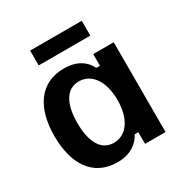

<svg xmlns="http://www.w3.org/2000/svg" viewBox="-159 -791 886 926"><g transform="rotate(-30 284.5 -328.0)"><path d="M423.3 -584.2V-666.7H135.8V-584.2ZM233.3 10.8C305 10.8 349.2 -23.3 370.8 -65H390.8V0H505V-500H390.8V-435H370.8C349.2 -479.2 305 -510.8 233.3 -510.8C98.3 -510.8 30.8 -405.8 30.8 -250.8C30.8 -97.5 95.8 10.8 233.3 10.8ZM264.2 -79.2C198.3 -79.2 158.3 -137.5 158.3 -250C158.3 -362.5 198.3 -420.8 264.2 -420.8C335 -420.8 381.7 -354.2 381.7 -250C381.7 -145.8 335 -79.2 264.2 -79.2Z"/></g></svg>

Font: Familjen Grotesk SemiBold
Style: Regular
Weight: 600
Designer: Anders Wikstroem, Jonas Baeckman, Matilda Gysing, Kristian Moeller
Foundry: Familjen STHLM AB
Version: Version 2.000